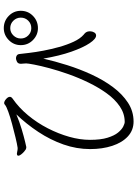

<svg xmlns="http://www.w3.org/2000/svg" viewBox="128 -868 743 1040"><g transform="rotate(-90 500.0 -348.5)"><path d="M961 -608Q961 -646 933.5 -673Q906 -700 867 -700Q830 -700 802.5 -673Q775 -646 775 -608Q775 -569 802.5 -542Q830 -515 867 -515Q906 -515 933.5 -542Q961 -569 961 -608ZM837 -263 832 -267Q810 -286 793.5 -321.5Q777 -357 765 -400Q753 -443 745 -485.5Q737 -528 733 -562.5Q729 -597 727 -614Q726 -625 719 -629.5Q712 -634 704 -634Q696 -634 685 -628.5Q674 -623 674 -607Q674 -601 675 -594.5Q676 -588 676 -579Q676 -569 669.5 -535Q663 -501 650 -452.5Q637 -404 617.5 -349Q598 -294 572 -240.5Q546 -187 514 -142.5Q482 -98 443 -71.5Q404 -45 359 -45Q350 -45 334 -53Q318 -61 301.5 -81Q285 -101 273.5 -138Q262 -175 262 -233Q262 -287 278.5 -345.5Q295 -404 324.5 -461.5Q354 -519 395 -568.5Q436 -618 485 -652Q495 -659 495 -667Q495 -677 483 -687.5Q471 -698 461 -698Q456 -698 451 -693Q443 -686 414 -675.5Q385 -665 347.5 -655Q310 -645 275 -636.5Q240 -628 219 -625H215Q207 -625 199.5 -627Q192 -629 187 -629Q181 -629 178 -626Q176 -625 176 -621Q176 -615 183 -606Q190 -597 198 -590Q206 -583 210 -581Q216 -578 223 -578Q224 -578 251.5 -584.5Q279 -591 319.5 -603Q360 -615 400 -632Q348 -578 305 -513Q262 -448 237 -377Q212 -306 212 -232Q212 -166 229.5 -112.5Q247 -59 280.5 -28Q314 3 361 3Q417 3 463.5 -27.5Q510 -58 548 -109Q586 -160 615.5 -224Q645 -288 666.5 -356Q688 -424 702 -486Q717 -398 739.5 -334Q762 -270 785.5 -235Q809 -200 827 -200Q838 -200 844 -210.5Q850 -221 850 -233Q850 -241 847.5 -248.5Q845 -256 837 -263ZM924 -608Q924 -584 907.5 -567.5Q891 -551 867 -551Q844 -551 827.5 -567.5Q811 -584 811 -608Q811 -631 827.5 -648Q844 -665 867 -665Q891 -665 907.5 -648Q924 -631 924 -608Z"/></g></svg>

Font: Klee One
Style: Regular
Weight: 400
Designer: Fontworks Inc.
Foundry: Fontworks Inc.
Version: Version 1.100